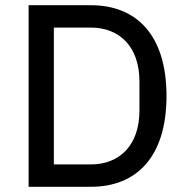

<svg xmlns="http://www.w3.org/2000/svg" viewBox="-20 -718 716 738"><path d="M90 0H329C506 0 620 -116 620 -349C620 -582 506 -698 329 -698H90ZM187 -86V-612H329C440 -612 516 -538 516 -405V-293C516 -160 440 -86 329 -86Z"/></svg>

Font: IBM Plex Thai Text
Style: Regular
Weight: 450
Designer: Mike Abbink, Paul van der Laan, Pieter van Rosmalen, Ben Mitchell, Mark Frömberg
Foundry: Bold Monday
Version: Version 1.0